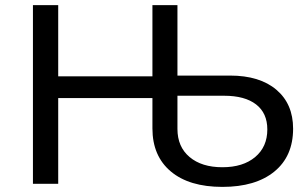

<svg xmlns="http://www.w3.org/2000/svg" viewBox="-20 -720 1204 752"><path d="M577 -217V-336H208V0H109V-700H208V-421H577V-700H675V-424H881Q997 -424 1062.5 -368.5Q1128 -313 1128 -216Q1128 -108 1054.5 -48Q981 12 851 12Q721 12 649 -48.5Q577 -109 577 -217ZM1027 -213Q1027 -277 983 -311Q939 -345 858 -345H675V-215Q675 -145 722.5 -105Q770 -65 851 -65Q932 -65 979.5 -105Q1027 -145 1027 -213Z"/></svg>

Font: Montserrat Alternates Medium
Style: Regular
Weight: 500
Designer: Julieta Ulanovsky
Foundry: Julieta Ulanovsky
Version: Version 7.200